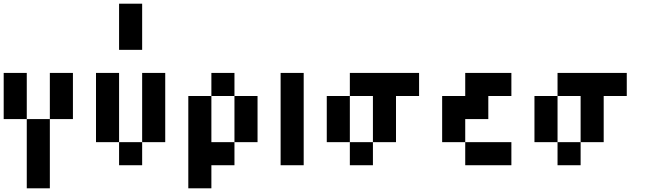

<svg xmlns="http://www.w3.org/2000/svg" viewBox="-20 -895 3540 1040"><path d="M125 -250H0V-500H125ZM250 -250V-500H375V-250ZM250 125H125V-250H250Z M750 -625H625V-875H750ZM625 -125H500V-500H625ZM875 -125H750V-500H875ZM750 -125V0H625V-125Z M1125 -375V-500H1250V-375ZM1250 -125V0H1125V125H1000V-375H1125V-125ZM1375 -125H1250V-375H1375Z M1625 0H1500V-500H1625Z M2125 -125H2000V-375H1875V-500H2250V-375H2125ZM1875 -125H1750V-375H1875ZM2000 -125V0H1875V-125Z M2500 -125H2375V-375H2500V-500H2750V-375H2625V-250H2500ZM2500 0V-125H2750V0Z M3250 -125H3125V-375H3000V-500H3375V-375H3250ZM3000 -125H2875V-375H3000ZM3125 -125V0H3000V-125Z"/></svg>

Font: Tiny5
Style: Regular
Weight: 400
Designer: Stefan Schmidt
Foundry: Made with Bits'n'Picas by Kreative Software
Version: Version 1.002; ttfautohint (v1.8.4.7-5d5b)